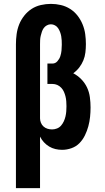

<svg xmlns="http://www.w3.org/2000/svg" viewBox="-20 -763 540 988"><path d="M62 205V-535Q62 -561 65.5 -587Q69 -613 78.5 -637Q88 -661 104.5 -682Q121 -703 142.5 -717Q164 -731 190 -737Q216 -743 242 -743Q268 -743 293.5 -737Q319 -731 341 -717Q363 -703 379 -682.5Q395 -662 405 -637.5Q415 -613 418.5 -587.5Q422 -562 422 -536Q422 -515 419.5 -493.5Q417 -472 409 -452.5Q401 -433 388 -416Q375 -399 357 -386Q380 -374 398.5 -355Q417 -336 428 -312.5Q439 -289 442.5 -262.5Q446 -236 446 -210Q446 -186 443.5 -161.5Q441 -137 434.5 -113Q428 -89 417 -66.5Q406 -44 389 -26.5Q372 -9 348 -0.5Q324 8 300 8Q282 8 265 4Q248 0 233 -9Q218 -18 206 -31Q194 -44 186 -60V205ZM248 -97Q261 -97 273.5 -102Q286 -107 294.5 -117Q303 -127 308.5 -139Q314 -151 317 -164Q320 -177 321 -190Q322 -203 322 -216Q322 -216 322 -216Q322 -216 322 -216V-217Q322 -229 321 -242Q320 -255 317 -267Q314 -279 309 -290.5Q304 -302 295 -311.5Q286 -321 274.5 -326Q263 -331 250 -331H224V-436H250Q265 -436 275.5 -448Q286 -460 290.5 -474Q295 -488 296.5 -503Q298 -518 298 -533Q298 -544 297.5 -555Q297 -566 295 -577Q293 -588 289 -598.5Q285 -609 279 -618Q273 -627 263 -632.5Q253 -638 242 -638Q231 -638 221 -632.5Q211 -627 205 -618.5Q199 -610 195.5 -599.5Q192 -589 189.5 -578.5Q187 -568 186.5 -557Q186 -546 186 -535V-154Q186 -143 190.5 -131.5Q195 -120 204 -112Q213 -104 224.5 -100.5Q236 -97 248 -97Z"/></svg>

Font: Iosevka Slab Extrabold
Style: Regular
Weight: 800
Monospace: yes
Designer: Belleve Invis
Foundry: Belleve Invis
Version: Version 11.1.1; ttfautohint (v1.8.3)